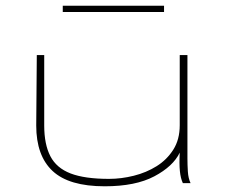

<svg xmlns="http://www.w3.org/2000/svg" viewBox="-20 -642 790 673"><path d="M347 11Q222 11 164.5 -42.5Q107 -96 107 -202L109 -449H135V-202Q135 -136 156.5 -94.5Q178 -53 227.5 -34Q277 -15 362 -15Q405 -15 449 -26Q493 -37 529 -59.5Q565 -82 587.5 -117.5Q610 -153 610 -203V-449H637V-87Q637 -64 638.5 -40.5Q640 -17 648 0H621Q613 -17 610.5 -42.5Q608 -68 610 -107Q587 -59 521 -24Q455 11 347 11ZM200 -600V-622H555V-600Z"/></svg>

Font: Inconsolata ExtraExpanded ExtraLight
Style: Regular
Weight: 200
Width: 8
Monospace: yes
Designer: Raph Levien, Cyreal, Brenton Simpson
Foundry: Raph Levien, Cyreal, Google
Version: Version 3.100; ttfautohint (v1.8.4.7-5d5b)